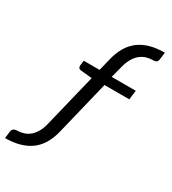

<svg xmlns="http://www.w3.org/2000/svg" viewBox="-214 -838 1008 1127"><g transform="rotate(30 290.0 -274.5)"><path d="M352.5 -385 263 -17.5Q238 84 172.8 130.2Q107.5 176.5 2.5 176.5L8 131Q11.5 103.5 40.5 103.5Q63.5 103 84.8 96.5Q106 90 124 75.5Q142 61 156 37.5Q170 14 178.5 -20.5L267 -382.5L189.5 -390Q180.5 -391 176 -396Q171.5 -401 171.5 -408.5Q171.5 -413 172.2 -419.5Q173 -426 174 -432.5Q175 -439.5 176 -447.5H283L304 -532.5Q328 -631 392 -678.8Q456 -726.5 564.5 -726.5L558.5 -679Q557 -665 549.2 -659.2Q541.5 -653.5 526.5 -653.5Q503 -653.5 481.8 -647Q460.5 -640.5 442.2 -625.8Q424 -611 409.8 -587.5Q395.5 -564 386.5 -529.5L365 -447.5H528.5L520.5 -385Z"/></g></svg>

Font: Lato TR
Style: Italic
Weight: 400
Italic angle: -12°
Designer: Lukasz Dziedzic
Foundry: tyPoland Lukasz Dziedzic
Version: Version 1.104 2013